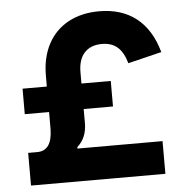

<svg xmlns="http://www.w3.org/2000/svg" viewBox="-50 -748 758 777"><g transform="rotate(-5 329.0 -359.5)"><path d="M44.9 -153.3H82Q142.6 -153.3 143.6 -242.2V-310.5H44.9V-414.1H143.6V-458Q143.6 -531.7 172.4 -586.2Q201.2 -640.6 254.9 -669.9Q308.6 -699.2 380.9 -699.2Q471.2 -699.2 531.2 -652.3Q591.3 -605.5 617.2 -512.7L480.5 -479.5Q467.8 -524.4 443.6 -545.4Q419.4 -566.4 380.9 -566.4Q334 -566.4 308.8 -538.3Q283.7 -510.3 284.2 -458V-414.1H403.3V-310.5H284.2V-252.9Q284.2 -193.8 245.1 -159.2V-153.3H590.8V-20.5H44.9Z"/></g></svg>

Font: Wanted Sans
Style: Bold
Weight: 700
Designer: Original Design by Kil Hyung-jin and Kang Hanbin, Wanted Lab, Inc; Hangeul from Source Han Sans by Jang Soo-young and Ka
Foundry: Wanted Lab, Inc.
Version: Version 1.000